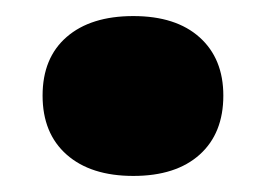

<svg xmlns="http://www.w3.org/2000/svg" viewBox="-20 -472 331 239"><path d="M258 -353Q258 -306 228.5 -279.5Q199 -253 146 -253Q93 -253 63 -279.5Q33 -306 33 -353Q33 -400 63 -426Q93 -452 146 -452Q199 -452 228.5 -425.5Q258 -399 258 -353Z"/></svg>

Font: Elaine Sans ExtraBold
Style: Regular
Weight: 800
Designer: Wei Huang
Foundry: Wei Huang
Version: Version 2.001;December 24, 2019;FontCreator 12.0.0.2547 64-b